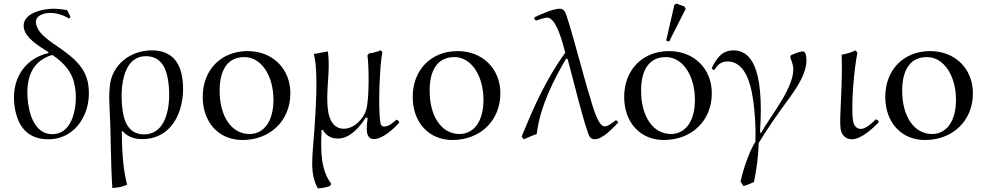

<svg xmlns="http://www.w3.org/2000/svg" viewBox="-20 -750 5402 1056"><path d="M465 -287C436 -470 196 -506 178 -622C171 -664 221 -679 256 -679C291 -679 326 -668 359 -649L368 -655C363 -667 357 -681 349 -694C324 -699 299 -702 274 -702C213 -702 98 -676 111 -597C120 -539 199 -493 246 -464V-458C108 -426 38 -304 61 -160C78 -53 133 16 246 16C403 16 489 -139 465 -287ZM393 -269C408 -174 385 -12 267 -12C183 -12 148 -99 137 -167C116 -295 141 -411 268 -448C339 -399 380 -350 393 -269Z M650 -29H654C684 5 722 15 763 15C940 15 1007 -168 982 -325C967 -420 912 -473 816 -473C697 -473 596 -395 584 -277C579 -234 581 -188 583 -144C591 -1 588 141 598 284C626 283 655 277 679 266C669 223 650 148 650 -29ZM904 -311C922 -203 910 -11 772 -11C694 -11 665 -72 655 -138C639 -243 646 -441 783 -441C862 -441 893 -380 904 -311Z M1342 -469C1196 -469 1095 -366 1095 -217C1095 -76 1184 20 1313 20C1467 20 1577 -87 1577 -237C1577 -372 1479 -469 1342 -469ZM1324 -436C1416 -436 1484 -336 1484 -200C1484 -85 1433 -13 1352 -13C1254 -13 1188 -109 1188 -251C1188 -371 1236 -436 1324 -436Z M2161 -92C2143 -77 2120 -54 2094 -54C2079 -54 2074 -63 2072 -77C2059 -151 2068 -393 2083 -463L2074 -473C2053 -465 2032 -459 2009 -456L2001 -445C2010 -381 2011 -203 1994 -146C1980 -97 1928 -42 1871 -42C1816 -42 1792 -90 1785 -137C1768 -248 1800 -356 1783 -467C1756 -462 1731 -457 1706 -453C1733 -354 1715 -134 1709 -35C1700 104 1680 199 1728 286C1751 285 1774 281 1795 273L1802 261C1747 188 1742 93 1749 -36L1756 -35C1775 -2 1803 12 1839 12C1906 12 1961 -54 1992 -104L2002 -101C1999 -69 1982 15 2036 15C2085 15 2146 -43 2175 -74V-81C2172 -86 2167 -90 2161 -92Z M2497 -469C2351 -469 2250 -366 2250 -217C2250 -76 2339 20 2468 20C2622 20 2732 -87 2732 -237C2732 -372 2634 -469 2497 -469ZM2479 -436C2571 -436 2639 -336 2639 -200C2639 -85 2588 -13 2507 -13C2409 -13 2343 -109 2343 -251C2343 -371 2391 -436 2479 -436Z M3366 -88C3351 -77 3326 -55 3305 -55C3266 -55 3234 -188 3224 -219C3190 -326 3102 -670 3085 -689C3077 -699 3068 -702 3058 -702C3021 -702 2951 -669 2921 -656L2918 -648C2921 -643 2923 -639 2929 -637C2945 -642 2974 -653 2990 -653C3042 -653 3078 -500 3089 -460C2986 -320 2915 -161 2849 2L2861 16C2884 5 2908 -4 2932 -13C2949 -159 3023 -308 3094 -428L3102 -425C3120 -363 3205 -12 3226 6C3234 13 3242 16 3251 16C3294 16 3351 -45 3378 -74L3379 -80C3375 -83 3373 -88 3366 -88Z M3644 -527 3660 -521 3751 -701 3745 -714 3701 -730 3689 -723ZM3660 -469C3514 -469 3413 -366 3413 -217C3413 -76 3502 20 3631 20C3785 20 3895 -87 3895 -237C3895 -372 3797 -469 3660 -469ZM3642 -436C3734 -436 3802 -336 3802 -200C3802 -85 3751 -13 3670 -13C3572 -13 3506 -109 3506 -251C3506 -371 3554 -436 3642 -436Z M4014 -473C3949 -473 3920 -426 3895 -377C3896 -371 3900 -368 3903 -365L3909 -366C3928 -394 3945 -412 3982 -412C4077 -412 4108 -290 4119 -220C4133 -136 4137 -53 4135 29C4099 86 4068 181 4053 249C4058 257 4064 265 4069 273C4089 268 4108 260 4127 251C4141 183 4151 106 4153 36C4201 -43 4255 -120 4309 -194C4353 -254 4427 -353 4414 -438C4412 -450 4410 -467 4394 -467C4377 -467 4346 -453 4330 -446L4326 -435C4332 -419 4339 -401 4342 -385C4358 -279 4214 -108 4166 -19L4160 -23C4185 -393 4102 -473 4014 -473Z M4812 -83 4806 -91 4796 -93C4778 -75 4744 -41 4714 -41C4689 -41 4675 -63 4672 -85C4659 -165 4678 -379 4696 -460L4685 -473C4662 -461 4635 -454 4609 -449C4616 -293 4595 -100 4603 -43C4608 -7 4631 16 4667 16C4716 16 4781 -45 4811 -75Z M5096 -469C4950 -469 4849 -366 4849 -217C4849 -76 4938 20 5067 20C5221 20 5331 -87 5331 -237C5331 -372 5233 -469 5096 -469ZM5078 -436C5170 -436 5238 -336 5238 -200C5238 -85 5187 -13 5106 -13C5008 -13 4942 -109 4942 -251C4942 -371 4990 -436 5078 -436Z"/></svg>

Font: Asana Math
Style: Regular
Weight: 400
Version: Version 000.958